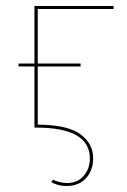

<svg xmlns="http://www.w3.org/2000/svg" viewBox="-20 -426 423 641"><path d="M106 -396V-214H249V-204H106V-10Q207 -9 249 22.5Q291 54 291 102Q291 143 267 169Q243 195 202 195Q174 195 151 182L157 174Q181 185 204 185Q239 185 259.5 161Q280 137 280 103Q280 0 101 0H95V-204H42V-214H95V-406H359V-396Z"/></svg>

Font: Ysabeau Hairline
Style: Regular
Weight: 100
Designer: Christian Thalmann (Catharsis Fonts)
Version: Version 0.003